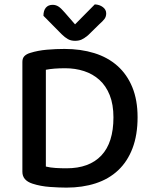

<svg xmlns="http://www.w3.org/2000/svg" viewBox="-20 -843 696 875"><path d="M497 -308Q497 -367 480 -409.5Q463 -452 433 -479Q403 -506 363 -519Q323 -532 277 -532Q224 -532 189 -525V-84Q209 -79 233.5 -77.5Q258 -76 283 -76Q387 -76 442 -134.5Q497 -193 497 -308ZM607 -309Q607 -228 584 -167.5Q561 -107 518.5 -67Q476 -27 416 -7.5Q356 12 283 12Q251 12 208 9Q165 6 128 -6Q82 -21 82 -60V-561Q82 -578 91.5 -587.5Q101 -597 118 -602Q153 -613 194 -616.5Q235 -620 274 -620Q348 -620 409.5 -601Q471 -582 515 -543Q559 -504 583 -445.5Q607 -387 607 -309ZM412 -823Q434 -822 449 -810.5Q464 -799 464 -782Q464 -767 456 -756.5Q448 -746 432 -732L381 -682Q364 -668 351.5 -662.5Q339 -657 322 -657Q303 -657 289 -665Q275 -673 261 -687L178 -771Q178 -795 189 -808Q200 -821 220 -821Q234 -821 246 -813.5Q258 -806 275 -786L322 -732Z"/></svg>

Font: Baloo Bhai 2 Medium
Style: Regular
Weight: 500
Designer: Supriya Tembe, Noopur Datye and Ek Type
Foundry: Ek Type
Version: Version 1.640;PS 1.000;hotconv 16.6.51;makeotf.lib2.5.65220;